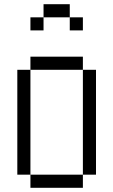

<svg xmlns="http://www.w3.org/2000/svg" viewBox="-20 -895 540 915"><path d="M375 -750V-812.5H312.5V-750ZM125 -62.5V0H375V-62.5ZM125 -62.5Q125 -62.5 125 -562.5H62.5Q62.5 -562.5 62.5 -62.5ZM375 -62.5H437.5Q437.5 -62.5 437.5 -562.5H375Q375 -562.5 375 -62.5ZM125 -562.5H375V-625H125ZM187.5 -812.5H125V-750H187.5ZM187.5 -812.5H312.5V-875H187.5Z"/></svg>

Font: Unifont
Style: Regular
Weight: 500
Version: Version 15.1.04